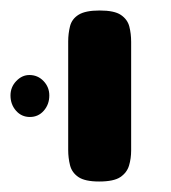

<svg xmlns="http://www.w3.org/2000/svg" viewBox="-48 -603 326 366"><path d="M141 -257Q114 -257 101.5 -265.5Q89 -274 85.5 -288Q82 -302 82 -317V-524Q82 -539 85.5 -553Q89 -567 102 -575Q115 -583 142 -583Q170 -583 182.5 -574.5Q195 -566 198.5 -552.5Q202 -539 202 -523V-316Q202 -301 198 -287.5Q194 -274 181.5 -265.5Q169 -257 141 -257ZM9 -380Q-7 -380 -17.5 -392Q-28 -404 -28 -421Q-28 -437 -17 -448.5Q-6 -460 8 -460Q24 -460 35 -448.5Q46 -437 46 -421Q46 -404 35.5 -392Q25 -380 9 -380Z"/></svg>

Font: Fredoka SemiCondensed Medium
Style: Regular
Weight: 500
Width: 4
Designer: Ben Nathan
Foundry: Milena B. Brandão, Ben Nathan
Version: Version 2.001